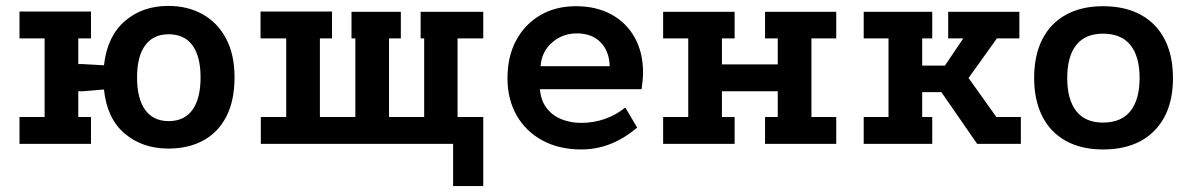

<svg xmlns="http://www.w3.org/2000/svg" viewBox="-20 -487 4033 650"><path d="M550 16Q462 16 402 -35Q342 -86 332 -184L260 -178H245V-91H288V0H46V-91H131V-357H46V-448H288V-357H245V-270H260L332 -266Q343 -364 402.5 -415.5Q462 -467 550 -467Q615 -467 665.5 -439Q716 -411 745 -357Q774 -303 774 -225Q774 -146 746 -92Q718 -38 667.5 -11Q617 16 550 16ZM551 -77Q604 -77 631.5 -115Q659 -153 659 -225Q659 -296 631.5 -333.5Q604 -371 551 -371Q499 -371 471.5 -333.5Q444 -296 444 -225Q444 -153 471.5 -115Q499 -77 551 -77Z M1514 143V0H863V-91H949V-357H862V-448H1104V-357H1063V-91H1183V-357H1170V-447H1337V-357H1297V-91H1416V-357H1404V-447H1616V-357H1529V-91H1616V143Z M2137 -55Q2092 -17 2045 1Q1998 19 1948 19Q1873 19 1816.5 -11.5Q1760 -42 1729 -96.5Q1698 -151 1698 -222Q1698 -296 1727.5 -350.5Q1757 -405 1809 -435.5Q1861 -466 1930 -466Q1999 -466 2050 -438Q2101 -410 2129 -359.5Q2157 -309 2157 -241Q2157 -229 2155.5 -214Q2154 -199 2152 -185H1808Q1811 -146 1831 -120.5Q1851 -95 1881.5 -83Q1912 -71 1948 -71Q1990 -71 2028 -84.5Q2066 -98 2097 -123ZM2044 -263Q2043 -313 2013.5 -343.5Q1984 -374 1933 -374Q1885 -374 1849.5 -343.5Q1814 -313 1810 -263Z M2225 -447H2467V-357H2424V-269H2613V-357H2570V-447H2811V-357H2727V-91H2811V0H2570V-91H2613V-178H2424V-91H2467V0H2225V-91H2310V-357H2225Z M2904 -447H3136V-357H3102V-265H3179L3241 -357H3190V-447H3431V-357H3355L3259 -223L3353 -91H3436V0H3288L3167 -175H3102V-91H3136V0H2904V-91H2988V-357H2904Z M3714 -466Q3789 -466 3842 -437Q3895 -408 3923 -353.5Q3951 -299 3951 -223Q3951 -109 3888.5 -45Q3826 19 3714 19Q3641 19 3588.5 -10Q3536 -39 3508.5 -93.5Q3481 -148 3481 -223Q3481 -299 3508.5 -353.5Q3536 -408 3588.5 -437Q3641 -466 3714 -466ZM3714 -373Q3654 -373 3623.5 -334.5Q3593 -296 3593 -223Q3593 -150 3623.5 -111Q3654 -72 3714 -72Q3776 -72 3807 -111Q3838 -150 3838 -223Q3838 -296 3807 -334.5Q3776 -373 3714 -373Z"/></svg>

Font: Podkova
Style: Bold
Weight: 700
Designer: Ilya Yudin
Foundry: Cyreal (www.cyreal.org)
Version: Version 2.102; ttfautohint (v1.8.1.43-b0c9)